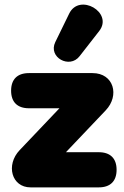

<svg xmlns="http://www.w3.org/2000/svg" viewBox="-20 -810 534 830"><path d="M112 0H407C457 0 484 -27 484 -76C484 -125 457 -152 407 -152H265L437 -333C498 -397 472 -494 380 -494H105C55 -494 28 -467 28 -418C28 -369 55 -342 105 -342H237L65 -161C4 -97 30 0 112 0ZM324 -567 409 -676C471 -756 323 -842 279 -751L219 -628C187 -562 281 -511 324 -567Z"/></svg>

Font: SN Pro Black
Style: Regular
Weight: 900
Designer: Tobias Whetton
Foundry: Supernotes
Version: Version 1.001;Glyphs 3.2 (3249)